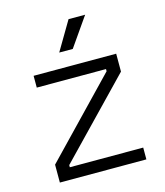

<svg xmlns="http://www.w3.org/2000/svg" viewBox="-105 -768 731 849"><g transform="rotate(-15 261.0 -344.0)"><path d="M64 0V-82L391 -422V-432H74V-486H452V-404L124 -64V-54H460V0ZM210 -556 288 -688H364L272 -556Z"/></g></svg>

Font: Space Grotesk Light
Style: Regular
Weight: 300
Designer: Florian Karsten
Foundry: Florian Karsten
Version: Version 2.000